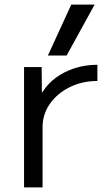

<svg xmlns="http://www.w3.org/2000/svg" viewBox="-20 -810 460 830"><path d="M84 0V-520H160L161 -411H163Q186 -448 222 -474.5Q258 -501 304 -515.5Q350 -530 401 -530V-460Q335 -460 281 -433Q227 -406 195.5 -361Q164 -316 164 -260V0ZM268 -570H187L288 -790H389Z"/></svg>

Font: M PLUS 1
Style: Regular
Weight: 400
Designer: Coji Morishita
Foundry: UNDERFOREST DESIGN
Version: Version 1.001